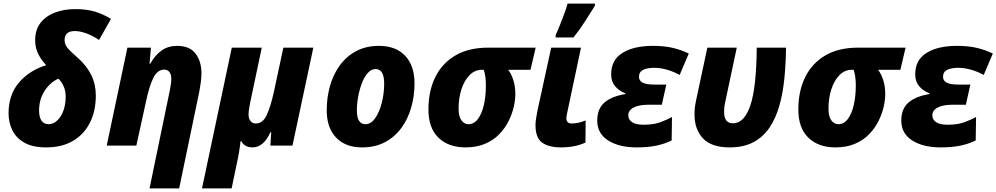

<svg xmlns="http://www.w3.org/2000/svg" viewBox="-20 -816 5584 1076"><path d="M238 10Q164 10 117.5 -16Q71 -42 49.5 -85.5Q28 -129 28 -181Q28 -285 86 -353Q144 -421 239 -451Q214 -476 195.5 -511Q177 -546 177 -590Q177 -650 207.5 -688.5Q238 -727 289 -746Q340 -765 401 -765Q465 -765 511.5 -751Q558 -737 602 -710L535 -592Q498 -617 462.5 -629.5Q427 -642 399 -642Q342 -642 342 -591Q342 -568 357.5 -548.5Q373 -529 417 -491Q467 -446 492 -394.5Q517 -343 517 -281Q517 -195 484.5 -129.5Q452 -64 390 -27Q328 10 238 10ZM252 -120Q278 -120 300 -140Q322 -160 335 -195Q348 -230 348 -274Q348 -308 336 -334Q324 -360 307 -375Q260 -354 229.5 -306Q199 -258 199 -197Q199 -160 212.5 -140Q226 -120 252 -120Z M818 240 932 -311Q935 -326 937.5 -343.5Q940 -361 940 -375Q940 -400 929 -413Q918 -426 901 -426Q862 -426 839 -379Q816 -332 798 -246L744 0H578L694 -549H826L818 -459H822Q849 -507 885.5 -533Q922 -559 973 -559Q1043 -559 1076 -515.5Q1109 -472 1109 -405Q1109 -382 1105.5 -355.5Q1102 -329 1097 -303L984 240Z M1112 240 1279 -549H1447L1382 -241Q1379 -225 1376 -207Q1373 -189 1373 -175Q1373 -150 1384.5 -137Q1396 -124 1413 -124Q1453 -124 1475 -171.5Q1497 -219 1515 -302L1568 -549H1736L1619 0H1495L1500 -74H1495Q1457 10 1395 10Q1372 10 1356 0.5Q1340 -9 1332 -25H1328Q1325 5 1319.5 37.5Q1314 70 1307 101L1278 240Z M2009 10Q1916 10 1863.5 -45Q1811 -100 1811 -198Q1811 -270 1829.5 -335Q1848 -400 1885 -450.5Q1922 -501 1977 -530Q2032 -559 2104 -559Q2198 -559 2250.5 -503.5Q2303 -448 2303 -348Q2303 -278 2284.5 -213.5Q2266 -149 2229 -98.5Q2192 -48 2137 -19Q2082 10 2009 10ZM2028 -120Q2059 -120 2082.5 -153.5Q2106 -187 2119.5 -239.5Q2133 -292 2133 -349Q2133 -386 2121.5 -407.5Q2110 -429 2085 -429Q2061 -429 2041.5 -407.5Q2022 -386 2008.5 -351Q1995 -316 1987.5 -275.5Q1980 -235 1980 -197Q1980 -120 2028 -120Z M2589 10Q2493 10 2437 -44.5Q2381 -99 2381 -202Q2381 -306 2419.5 -384Q2458 -462 2532.5 -505.5Q2607 -549 2716 -549H2982L2953 -425H2828Q2845 -403 2856.5 -368Q2868 -333 2868 -289Q2868 -256 2859 -216.5Q2850 -177 2830 -137Q2810 -97 2777.5 -63.5Q2745 -30 2698 -10Q2651 10 2589 10ZM2605 -120Q2637 -120 2659 -150Q2681 -180 2692 -229Q2703 -278 2703 -337Q2703 -390 2691 -425H2681Q2641 -425 2611.5 -395Q2582 -365 2566 -315.5Q2550 -266 2550 -208Q2550 -163 2566 -141.5Q2582 -120 2605 -120Z M3123 10Q3056 10 3018.5 -16.5Q2981 -43 2981 -115Q2981 -128 2983.5 -147Q2986 -166 2991 -191L3069 -549H3236L3161 -195Q3158 -181 3156 -171Q3154 -161 3154 -154Q3154 -124 3184 -124Q3201 -124 3220.5 -128Q3240 -132 3262 -141L3261 -17Q3233 -4 3198.5 3Q3164 10 3123 10ZM3094 -606V-620Q3105 -643 3117.5 -674.5Q3130 -706 3142 -738Q3154 -770 3161 -796H3314V-784Q3288 -743 3260 -698.5Q3232 -654 3194 -606Z M3547 10Q3449 10 3388 -29Q3327 -68 3327 -140Q3327 -206 3367 -241Q3407 -276 3485 -289V-293Q3450 -306 3427.5 -332.5Q3405 -359 3405 -399Q3405 -480 3468.5 -519.5Q3532 -559 3639 -559Q3703 -559 3751 -547.5Q3799 -536 3840 -516L3789 -396Q3757 -414 3719 -425Q3681 -436 3647 -436Q3607 -436 3584 -424.5Q3561 -413 3561 -385Q3561 -364 3581 -353Q3601 -342 3649 -342H3714L3689 -229H3613Q3561 -229 3531 -213.5Q3501 -198 3501 -169Q3501 -147 3521 -132Q3541 -117 3587 -117Q3642 -117 3679 -130.5Q3716 -144 3746 -160L3744 -29Q3709 -11 3661.5 -0.5Q3614 10 3547 10Z M4069 10Q3966 10 3919 -41Q3872 -92 3872 -175Q3872 -194 3874 -212Q3876 -230 3880 -249L3944 -549H4109L4044 -243Q4040 -226 4039 -212Q4038 -198 4038 -188Q4038 -125 4088 -125Q4151 -125 4185 -225Q4219 -325 4221 -549H4385Q4384 -461 4376 -379Q4368 -297 4348.5 -226.5Q4329 -156 4293.5 -102.5Q4258 -49 4203 -19.5Q4148 10 4069 10Z M4662 10Q4566 10 4510 -44.5Q4454 -99 4454 -202Q4454 -306 4492.5 -384Q4531 -462 4605.5 -505.5Q4680 -549 4789 -549H5055L5026 -425H4901Q4918 -403 4929.5 -368Q4941 -333 4941 -289Q4941 -256 4932 -216.5Q4923 -177 4903 -137Q4883 -97 4850.5 -63.5Q4818 -30 4771 -10Q4724 10 4662 10ZM4678 -120Q4710 -120 4732 -150Q4754 -180 4765 -229Q4776 -278 4776 -337Q4776 -390 4764 -425H4754Q4714 -425 4684.5 -395Q4655 -365 4639 -315.5Q4623 -266 4623 -208Q4623 -163 4639 -141.5Q4655 -120 4678 -120Z M5251 10Q5153 10 5092 -29Q5031 -68 5031 -140Q5031 -206 5071 -241Q5111 -276 5189 -289V-293Q5154 -306 5131.5 -332.5Q5109 -359 5109 -399Q5109 -480 5172.5 -519.5Q5236 -559 5343 -559Q5407 -559 5455 -547.5Q5503 -536 5544 -516L5493 -396Q5461 -414 5423 -425Q5385 -436 5351 -436Q5311 -436 5288 -424.5Q5265 -413 5265 -385Q5265 -364 5285 -353Q5305 -342 5353 -342H5418L5393 -229H5317Q5265 -229 5235 -213.5Q5205 -198 5205 -169Q5205 -147 5225 -132Q5245 -117 5291 -117Q5346 -117 5383 -130.5Q5420 -144 5450 -160L5448 -29Q5413 -11 5365.5 -0.5Q5318 10 5251 10Z"/></svg>

Font: Noto Sans Disp ExtBd
Style: Italic
Weight: 800
Italic angle: -12°
Designer: Monotype Design Team
Foundry: Monotype Imaging Inc.
Version: Version 2.000;GOOG;noto-source:20170915:90ef993387c0